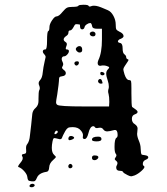

<svg xmlns="http://www.w3.org/2000/svg" viewBox="-20 -669 702 808"><path d="M223 -114Q223 -119 218 -119Q214 -119 211 -113Q208 -107 210 -105Q212 -103 217.5 -106.5Q223 -110 223 -114ZM368 -558Q366 -568 363 -571Q362 -572 359 -572Q353 -572 345 -566.5Q337 -561 336 -555Q335 -549 330 -546.5Q325 -544 321 -547Q317 -550 317 -556Q317 -566 315 -566Q313 -566 306 -567Q299 -568 296.5 -566Q294 -564 290 -556Q282 -541 275 -541Q268 -541 268 -532Q268 -523 258 -517Q248 -510 248 -503Q248 -497 256 -492Q265 -487 259 -474Q254 -461 260 -461Q270 -461 270 -454Q270 -447 263 -439.5Q256 -432 250 -432Q243 -432 240.5 -425.5Q238 -419 243 -409Q246 -403 246 -399Q246 -395 243.5 -390.5Q241 -386 241 -384Q241 -381 248 -375Q257 -369 257 -361Q257 -350 241 -348Q232 -347 230 -343.5Q228 -340 228 -328Q228 -321 221 -272Q216 -245 216 -239Q216 -231 221 -228Q228 -221 334 -221H439L440 -240Q440 -262 437 -273Q433 -285 437 -296Q438 -298 438 -305Q438 -316 434 -328Q427 -348 427 -359Q427 -370 434 -377Q440 -383 439.5 -385.5Q439 -388 430 -391Q418 -395 407 -393Q405 -392 402 -392Q391 -392 391 -404Q391 -408 394 -416Q409 -447 409 -503V-548H389Q369 -548 368 -558ZM310 -645Q313 -649 331 -649Q352 -649 353 -644Q355 -639 367 -644Q370 -645 376 -645Q384 -645 394 -642Q404 -639 417.5 -633Q431 -627 434 -626Q448 -620 457.5 -602Q467 -584 467 -566Q467 -550 469.5 -545.5Q472 -541 482 -536Q500 -528 500 -517Q500 -511 489 -506Q482 -504 478.5 -500Q475 -496 477 -492.5Q479 -489 486 -488Q496 -486 496 -466Q496 -446 503 -441Q511 -435 511 -429Q511 -422 517 -420Q521 -418 521 -417Q521 -414 505 -391Q499 -382 499 -377Q499 -373 504 -356Q512 -332 523 -332Q530 -332 531.5 -327Q533 -322 533 -298V-277Q533 -225 536 -219Q537 -218 548 -210.5Q559 -203 559 -198Q559 -192 548 -188Q535 -184 535 -169Q535 -153 548 -146Q559 -138 559 -128Q559 -121 558 -116Q558 -114 557.5 -110.5Q557 -107 557 -106Q557 -94 564.5 -76.5Q572 -59 572 -43Q573 -23 575 -20Q577 -17 589 -16Q604 -14 604 -7Q604 -1 594 3Q581 8 581 21Q581 27 586 30Q588 32 588 33Q588 39 574.5 51Q561 63 547 69Q535 73 532 73Q527 73 517 68Q499 59 498 55Q496 50 486 50Q469 50 469 36Q469 30 472 26Q478 15 469 8Q463 4 463 0Q463 -2 466.5 -7Q470 -12 470 -15Q470 -19 467 -22Q462 -29 462 -51Q462 -84 470 -89Q475 -92 475 -101Q475 -122 464 -122H462Q440 -116 431 -116Q421 -116 415 -124Q409 -134 395 -131Q383 -128 380 -133Q377 -138 373 -138Q359 -138 352 -108Q346 -84 336 -84Q326 -84 329 -96Q331 -108 320 -120Q309 -134 286 -134Q272 -134 266.5 -131Q261 -128 255 -118Q243 -96 242 -92Q240 -83 232 -83Q231 -83 215 -87Q208 -89 205.5 -86.5Q203 -84 201 -74Q198 -59 198 -47Q198 -26 208 -17Q216 -10 215 -7.5Q214 -5 203 5Q188 18 187 35Q186 53 176 54Q143 59 135 80Q131 90 127 92.5Q123 95 113 94Q102 93 99 89.5Q96 86 95 76Q94 65 82 51.5Q70 38 58 34Q52 33 66 16Q80 0 74 -10Q68 -20 80 -21Q87 -22 89 -25Q91 -28 90 -38Q88 -56 95 -63Q104 -75 106 -99Q111 -138 116 -190Q118 -205 130 -215Q142 -226 142 -244V-253Q142 -283 145 -289Q150 -297 145 -309Q139 -321 148 -331Q158 -341 160 -365Q162 -385 168 -411Q172 -427 172 -429Q172 -435 166 -441Q159 -448 160.5 -454.5Q162 -461 171 -461Q178 -461 178 -498Q178 -536 183 -538Q188 -540 188 -554Q188 -567 199 -583.5Q210 -600 218 -600Q228 -600 244 -620Q255 -633 262 -636.5Q269 -640 284 -640Q308 -640 310 -645ZM359 -531Q362 -535 367.5 -536Q373 -537 377.5 -534Q382 -531 382 -526Q382 -516 372 -516Q364 -516 360 -521Q356 -526 359 -531ZM299 -462Q299 -467 304 -471Q309 -475 314 -475Q326 -475 326 -459Q326 -448 315 -448Q309 -448 304 -453Q299 -458 299 -462ZM296 -396Q293 -399 293 -402Q293 -411 305 -411Q312 -411 312 -405Q312 -398 306 -394.5Q300 -391 296 -396ZM410 -366Q419 -364 420 -358Q419 -353 412 -352Q402 -352 402 -360Q402 -368 410 -366ZM409 -329Q412 -321 411.5 -319Q411 -317 405 -317Q398 -317 394.5 -322Q391 -327 394 -332Q397 -337 402 -336.5Q407 -336 409 -329ZM274 -96Q279 -98 285.5 -95.5Q292 -93 292 -89Q292 -86 285 -82.5Q278 -79 272 -79Q269 -79 268 -83Q267 -87 269 -91Q271 -95 274 -96ZM367 -81Q367 -94 393 -94Q407 -94 407 -84Q407 -74 387 -74Q367 -74 367 -81ZM391 -1Q385 5 378 5Q367 5 367 -5Q367 -15 378 -15Q389 -15 392.5 -11Q396 -7 391 -1ZM271 23Q275 19 280 22Q285 25 285 31Q285 37 277 39Q270 40 268 34Q266 28 271 23ZM107 108Q110 105 115 104.5Q120 104 123.5 106.5Q127 109 126 112Q122 119 113 119Q106 119 104.5 115.5Q103 112 107 108Z"/></svg>

Font: Senatorium Sm3
Style: Regular
Weight: 400
Designer: crossinguard
Version: Version 001.006